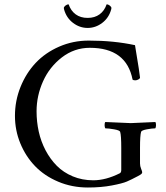

<svg xmlns="http://www.w3.org/2000/svg" viewBox="-20 -833 743 859"><path d="M457 -813.5Q464.4 -813.5 471.4 -807.9Q478.5 -802.2 478.5 -796.9Q478.5 -794.9 477.5 -791Q467.3 -753.4 437.5 -730.7Q407.7 -708 372.1 -708Q336.4 -708 306.6 -730.7Q276.9 -753.4 266.6 -791Q265.6 -794.9 265.6 -796.9Q265.6 -802.2 272.7 -807.9Q279.8 -813.5 287.1 -813.5Q296.9 -784.7 318.6 -768.8Q340.3 -752.9 372.1 -752.9Q403.8 -752.9 425.5 -768.8Q447.3 -784.7 457 -813.5ZM522.5 -170.9Q522.5 -227.5 517.6 -243.2Q515.6 -250 490.7 -254.4Q465.8 -258.8 451.2 -258.8Q448.2 -262.7 448 -272.9Q447.8 -283.2 451.2 -287.1Q551.3 -282.2 565.4 -282.2Q574.7 -282.2 674.8 -287.1Q678.2 -283.2 678 -272.9Q677.7 -262.7 674.8 -258.8Q660.6 -258.8 637 -254.4Q613.3 -250 611.3 -243.2Q606.4 -227.5 606.4 -170.9V-101.6Q606.4 -89.8 611.3 -77.9Q616.2 -65.9 616.2 -62.5Q616.2 -58.1 612.5 -54.7Q608.9 -51.3 596.7 -44.9Q567.4 -29.3 547.6 -20.8Q527.8 -12.2 480.2 -3.2Q432.6 5.9 373 5.9Q302.2 5.9 240.7 -20Q179.2 -45.9 137.2 -89.4Q95.2 -132.8 71 -191.4Q46.9 -250 46.9 -314.5Q46.9 -382.3 71.8 -444.1Q96.7 -505.9 139.6 -551.5Q182.6 -597.2 244.6 -624.3Q306.6 -651.4 377 -651.4Q489.3 -651.4 584 -630.9Q606.4 -496.1 606.4 -486.3Q606.9 -481.9 599.6 -477.8Q592.3 -473.6 585 -473.6Q577.6 -473.6 573.2 -476.6Q545.4 -619.1 381.8 -619.1Q312.5 -619.1 256.8 -576.2Q201.2 -533.2 172.4 -468.8Q143.6 -404.3 143.6 -335Q143.6 -288.6 153.3 -244.4Q163.1 -200.2 183.8 -160.6Q204.6 -121.1 234.1 -91.3Q263.7 -61.5 305.7 -43.9Q347.7 -26.4 397.5 -26.4Q453.1 -26.4 515.6 -57.6Q522.5 -61 522.5 -72.3Z"/></svg>

Font: Amiri
Style: Regular
Weight: 400
Designer: Khaled Hosny
Version: Version 000.108